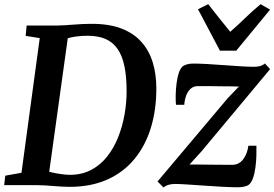

<svg xmlns="http://www.w3.org/2000/svg" viewBox="-26 -862 1278 894"><path d="M98 -743H239.5Q278 -744 318.5 -747.5Q359 -751 398.5 -751Q481.5 -751.5 539.2 -729.2Q597 -707 633 -666.2Q669 -625.5 685.5 -570.5Q702 -515.5 702 -450Q702 -350.5 676.5 -267Q651 -183.5 600.2 -121.8Q549.5 -60 473.8 -26Q398 8 297.5 8Q279.5 8 260.2 6.8Q241 5.5 221 4Q201 2.5 181.8 1.2Q162.5 0 144.5 0H-6.5L-1.5 -44L74 -57.5L159 -684.5L93.5 -695ZM198 -25 186 -68.5Q192 -64.5 212.5 -59.8Q233 -55 257.2 -51.5Q281.5 -48 299.5 -48Q355.5 -48 398.8 -71Q442 -94 473 -133.2Q504 -172.5 524 -222.8Q544 -273 553.8 -328.2Q563.5 -383.5 563.5 -437.5Q563.5 -506.5 553 -555.5Q542.5 -604.5 520.5 -635.5Q498.5 -666.5 464.2 -681Q430 -695.5 382 -695.5Q359 -695.5 338.8 -693.2Q318.5 -691 303.2 -687.5Q288 -684 279 -680.5L293.5 -712.5ZM1086.5 -459Q1073 -459.5 1052.2 -459.8Q1031.5 -460 1007.5 -460.2Q983.5 -460.5 960.8 -460.8Q938 -461 919.8 -461Q901.5 -461 892.5 -461Q873.5 -460 860.5 -447.8Q847.5 -435.5 840.5 -416Q833.5 -396.5 832 -374H793.5Q791.5 -391 792 -417.5Q792.5 -444 796 -472.8Q799.5 -501.5 807.2 -524.2Q815 -547 828 -555.5Q834 -559 845.2 -562.5Q856.5 -566 875 -566Q902 -566 940.2 -563.8Q978.5 -561.5 1019.5 -558.5Q1060.5 -555.5 1096.8 -553.2Q1133 -551 1156 -551Q1171.5 -551 1184.2 -554.2Q1197 -557.5 1207.5 -566.5L1231.5 -540L912.5 -157.5L856.5 -96Q876.5 -96 902.8 -95.8Q929 -95.5 957 -95.2Q985 -95 1010.5 -94.8Q1036 -94.5 1055 -94.5Q1086.5 -94.5 1106 -119.8Q1125.5 -145 1130.5 -183.5H1168Q1168.5 -164.5 1167.8 -137Q1167 -109.5 1163.2 -81.5Q1159.5 -53.5 1151.5 -31.2Q1143.5 -9 1130 0Q1124 4 1111.2 7Q1098.5 10 1080 10Q1052 10 1011.5 7.8Q971 5.5 927.5 2.5Q884 -0.5 846.5 -3Q809 -5.5 786 -5.5Q774.5 -5.5 760.2 -1.8Q746 2 735.5 11L707.5 -17L1035 -405.5ZM998 -626 896 -819 943.5 -842.5Q968.5 -811 994 -778.5Q1019.5 -746 1046 -714Q1083 -746 1116 -778.5Q1149 -811 1187.5 -842.5L1231.5 -817L1074 -626Z"/></svg>

Font: Merriweather SemiBold
Style: Italic
Weight: 600
Italic angle: -7.8°
Version: Version 2.101